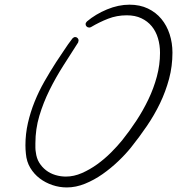

<svg xmlns="http://www.w3.org/2000/svg" viewBox="-20 -780 765 829"><path d="M724.6 -552.7Q724.6 -494.1 710 -439.5Q695.3 -384.8 670.9 -334Q646.5 -283.2 613.8 -235.4Q581.1 -187.5 545.9 -143.6Q522.5 -114.3 490.7 -84Q459 -53.7 422.9 -28.3Q386.7 -2.9 347.2 13.2Q307.6 29.3 268.6 29.3Q236.3 29.3 206.1 19Q175.8 8.8 151.4 -9.8Q127 -28.3 110.8 -55.2Q94.7 -82 91.8 -116.2Q90.8 -125 90.3 -134.3Q89.8 -143.6 89.8 -152.3Q89.8 -202.1 100.6 -249Q111.3 -295.9 129.4 -340.8Q147.5 -385.7 171.4 -427.7Q195.3 -469.7 221.7 -510.7Q239.3 -536.1 256.3 -562.5Q273.4 -588.9 293 -614.3Q298.8 -620.1 304.7 -620.1Q310.5 -620.1 314.9 -615.7Q319.3 -611.3 319.3 -605.5Q319.3 -602.5 317.4 -596.7Q286.1 -547.9 253.4 -496.6Q220.7 -445.3 193.8 -391.1Q167 -336.9 149.9 -279.8Q132.8 -222.7 132.8 -161.1Q132.8 -151.4 132.8 -142.1Q132.8 -132.8 134.8 -122.1Q137.7 -96.7 149.4 -77.6Q161.1 -58.6 178.7 -44.9Q196.3 -31.2 218.8 -24.4Q241.2 -17.6 264.6 -17.6Q298.8 -17.6 333.5 -32.7Q368.2 -47.9 399.9 -70.8Q431.6 -93.8 459.5 -121.6Q487.3 -149.4 507.8 -174.8Q539.1 -213.9 568.4 -258.3Q597.7 -302.7 620.6 -350.6Q643.6 -398.4 657.2 -449.2Q670.9 -500 670.9 -551.8Q670.9 -585 662.1 -614.7Q653.3 -644.5 635.3 -666.5Q617.2 -688.5 590.3 -701.2Q563.5 -713.9 527.3 -713.9Q484.4 -713.9 446.8 -699.2Q409.2 -684.6 373 -663.1Q369.1 -661.1 365.2 -661.1Q358.4 -661.1 354 -665.5Q349.6 -669.9 349.6 -675.8Q349.6 -681.6 355.5 -687.5Q392.6 -718.8 441.9 -739.3Q491.2 -759.8 539.1 -759.8Q584 -759.8 618.7 -743.2Q653.3 -726.6 676.8 -698.2Q700.2 -669.9 712.4 -632.3Q724.6 -594.7 724.6 -552.7Z"/></svg>

Font: Calligraffitti
Style: Regular
Weight: 400
Designer: Dathan Boardman
Foundry: Open Window
Version: Version 1.001